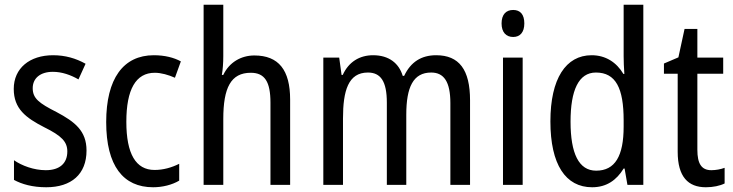

<svg xmlns="http://www.w3.org/2000/svg" viewBox="-20 -780 3094 810"><path d="M345 -145C345 -228 296 -266 219 -307C144 -345 118 -365 118 -408C118 -450 150 -477 203 -477C241 -477 278 -464 311 -445L341 -511C300 -534 255 -547 204 -547C105 -547 38 -492 38 -405C38 -321 89 -283 167 -243C240 -207 264 -182 264 -141C264 -92 233 -62 173 -62C123 -62 72 -81 39 -104V-21C72 -3 117 10 175 10C281 10 345 -45 345 -145Z M626 10C665 10 706 0 736 -18V-89C704 -73 669 -63 632 -63C553 -63 513 -131 513 -266C513 -403 553 -473 633 -473C660 -473 691 -464 718 -452L743 -521C714 -537 675 -547 629 -547C500 -547 428 -448 428 -265C428 -80 500 10 626 10Z M922 -543V-760H839V0H922V-278C922 -410 954 -473 1038 -473C1097 -473 1121 -435 1121 -347V0H1204V-360C1204 -484 1156 -546 1053 -546C997 -546 947 -517 922 -464H916C920 -487 922 -515 922 -543Z M1820 -547C1758 -547 1713 -519 1685 -460H1679C1663 -513 1621 -547 1554 -547C1497 -547 1451 -519 1426 -464H1421L1411 -537H1344V0H1427V-280C1427 -397 1449 -474 1532 -474C1586 -474 1612 -437 1612 -347V0H1694V-296C1694 -412 1723 -474 1799 -474C1853 -474 1880 -435 1880 -345V0H1963V-357C1963 -486 1917 -547 1820 -547Z M2145 -738C2115 -738 2096 -719 2096 -681C2096 -644 2115 -624 2145 -624C2174 -624 2192 -644 2192 -681C2192 -719 2175 -738 2145 -738ZM2185 -537H2102V0H2185Z M2478 10C2539 10 2581 -20 2611 -69H2615L2627 0H2694V-760H2611V-543C2611 -523 2612 -494 2614 -468H2610C2581 -517 2535 -547 2476 -547C2367 -547 2302 -448 2302 -268C2302 -86 2366 10 2478 10ZM2495 -60C2422 -60 2387 -132 2387 -267C2387 -399 2421 -474 2494 -474C2578 -474 2611 -408 2611 -272V-246C2611 -122 2575 -60 2495 -60Z M2981 -62C2939 -62 2922 -90 2922 -148V-469H3031V-537H2922V-658H2868L2842 -538L2781 -512V-469H2839V-140C2839 -34 2883 10 2958 10C2988 10 3017 4 3037 -6V-72C3021 -66 3000 -62 2981 -62Z"/></svg>

Font: Noto Sans Sinhala UI Condensed
Style: Regular
Weight: 400
Width: 3
Designer: Jelle Bosma - Monotype Design Team
Foundry: Monotype Imaging Inc.
Version: Version 2.006